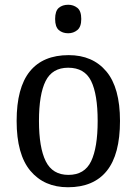

<svg xmlns="http://www.w3.org/2000/svg" viewBox="-20 -778 576 808"><path d="M266 10Q166 10 108 -59Q50 -128 50 -269Q50 -409 105.5 -477.5Q161 -546 269 -546Q370 -546 427.5 -477.5Q485 -409 485 -269Q485 -128 429.5 -59Q374 10 266 10ZM268 -42Q336 -42 363.5 -99.5Q391 -157 391 -269Q391 -381 363.5 -437Q336 -493 267 -493Q200 -493 172 -437Q144 -381 144 -269Q144 -157 172.5 -99.5Q201 -42 268 -42ZM267 -638Q243 -638 227.5 -651.5Q212 -665 212 -698Q212 -732 227.5 -745Q243 -758 267 -758Q289 -758 305.5 -745Q322 -732 322 -698Q322 -665 305.5 -651.5Q289 -638 267 -638Z"/></svg>

Font: Noto Serif SemiCondensed
Style: Regular
Weight: 400
Width: 4
Designer: Monotype Design Team
Foundry: Monotype Imaging Inc.
Version: Version 2.013